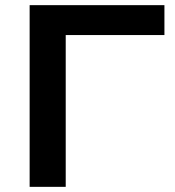

<svg xmlns="http://www.w3.org/2000/svg" viewBox="-20 -725 679 745"><path d="M95 0V-705H618V-589H235V0Z"/></svg>

Font: Nunito Sans 10pt SemiExpanded
Style: Bold
Weight: 700
Width: 6
Designer: Vernon Adams
Foundry: Vernon Adams
Version: Version 3.101;gftools[0.9.27]